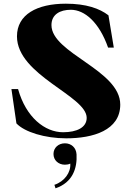

<svg xmlns="http://www.w3.org/2000/svg" viewBox="-20 -735 707 1041"><path d="M339 15C484 15 632 -28 632 -168C632 -356 259 -446 259 -599C259 -657 306 -682 364 -682C439 -682 518 -614 566 -477H597L568 -652C520 -689 447 -715 337 -715C180 -715 72 -656 72 -538C72 -326 450 -216 450 -96C450 -44 397 -18 322 -18C224 -18 121 -98 78 -252H42L69 -66C113 -19 224 15 339 15ZM275 267 281 286C375 254 399 176 395 102C393 65 366 42 332 42C297 42 270 66 270 100C270 134 297 158 332 158C343 158 353 156 361 152C365 199 330 249 275 267Z"/></svg>

Font: Sprat
Style: Bold
Weight: 700
Designer: Ethan Nakache
Foundry: Collletttivo
Version: Version 2.000;Glyphs 3.2 (3217)